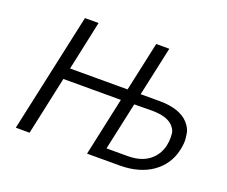

<svg xmlns="http://www.w3.org/2000/svg" viewBox="-114 -880 1257 1061"><g transform="rotate(20 514.0 -350.0)"><path d="M66 0 218 -700H298L236 -410H574L637 -700H714L651 -410H763Q823 -410 866 -395Q909 -380 934 -352Q959 -324 964 -296Q969 -268 969 -251Q969 -223 961 -191Q951 -148 927 -113Q903 -78 866.5 -52.5Q830 -27 782 -13.5Q734 0 677 0H485L559 -343H221L147 0ZM576 -64H700Q777 -64 823.5 -99Q870 -134 884 -193Q889 -218 889 -240Q889 -248 887.5 -265.5Q886 -283 869.5 -303.5Q853 -324 821 -335Q789 -346 740 -346L637 -345Z"/></g></svg>

Font: Isabella Sans
Style: Italic
Weight: 400
Italic angle: -12°
Designer: Christian Thalmann (Catharsis Fonts), Cristiano Sobral
Foundry: The Isabella Sans Project Authors
Version: Version 2.026; ttfautohint (v1.8.4.7-5d5b-dirty)